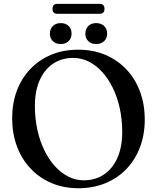

<svg xmlns="http://www.w3.org/2000/svg" viewBox="-20 -980 832 1018"><path d="M394.5 -716.5Q474 -716.5 538.8 -689Q603.5 -661.5 650.2 -612Q697 -562.5 722.2 -494.8Q747.5 -427 747.5 -345.5Q747.5 -266 722.2 -199.5Q697 -133 650.5 -84.2Q604 -35.5 539.2 -8.8Q474.5 18 395.5 18Q317 18 252.8 -9.5Q188.5 -37 141.8 -86.8Q95 -136.5 69.8 -204.2Q44.5 -272 44.5 -353.5Q44.5 -433 69.5 -499.2Q94.5 -565.5 141 -614.2Q187.5 -663 251.8 -689.8Q316 -716.5 394.5 -716.5ZM628 -280.5Q628 -346.5 615 -405.8Q602 -465 578.2 -513.8Q554.5 -562.5 522 -598.2Q489.5 -634 450.5 -653.5Q411.5 -673 368 -673Q307.5 -673 261.8 -642.5Q216 -612 190.5 -555Q165 -498 165 -418.5Q165 -352 178 -292.5Q191 -233 214.8 -184Q238.5 -135 270.8 -99.2Q303 -63.5 342 -43.8Q381 -24 424 -24Q485.5 -24 531.2 -54.8Q577 -85.5 602.5 -143Q628 -200.5 628 -280.5ZM302 -746.5Q276 -746.5 260.2 -761.8Q244.5 -777 244.5 -802Q244.5 -826.5 260.2 -842Q276 -857.5 302 -857.5Q328.5 -857.5 344 -842Q359.5 -826.5 359.5 -801.5Q359.5 -777.5 344 -762Q328.5 -746.5 302 -746.5ZM489.5 -746.5Q463.5 -746.5 448 -761.8Q432.5 -777 432.5 -802Q432.5 -826.5 448 -842Q463.5 -857.5 489.5 -857.5Q516.5 -857.5 532.2 -842Q548 -826.5 548 -801.5Q548 -777.5 532.2 -762Q516.5 -746.5 489.5 -746.5ZM258.5 -933Q258.5 -946.5 265 -953Q271.5 -959.5 283.5 -959.5H509Q521 -959.5 527.5 -953Q534 -946.5 534 -933Q534 -920 527.5 -913.5Q521 -907 509 -907H283.5Q271.5 -907 265 -913.5Q258.5 -920 258.5 -933Z"/></svg>

Font: Fraunces 18pt
Style: Regular
Weight: 400
Version: Version 1.000;[b76b70a41]